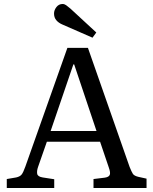

<svg xmlns="http://www.w3.org/2000/svg" viewBox="-20 -943 769 963"><path d="M14 0V-45L61 -53Q79 -57 87.5 -66.5Q96 -76 107 -107L318 -703H421L630 -106Q640 -81 646.5 -71Q653 -61 674 -56L715 -47V0H449V-45L506 -52Q526 -55 530.5 -66Q535 -77 526 -102L482 -232H215L171 -106Q164 -86 166.5 -71.5Q169 -57 194 -53L252 -44V0ZM234 -286H464L352 -620H348ZM444 -754 293 -820Q274 -828 262.5 -841.5Q251 -855 251 -875Q251 -892 263 -907.5Q275 -923 294 -923Q303 -923 311.5 -917Q320 -911 333 -900L463 -780Z"/></svg>

Font: Literata 18pt
Style: Regular
Weight: 400
Designer: Latin by Veronika Burian and Jose Scaglione. Greek by Irene Vlachou. Cyrillic by Vera Evstafieva.
Foundry: TypeTogether
Version: Version 3.103;gftools[0.9.29]